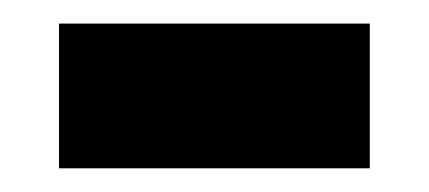

<svg xmlns="http://www.w3.org/2000/svg" viewBox="-20 -349 362 162"><path d="M29.8 -207V-329.1H292V-207Z"/></svg>

Font: CAA NEO Sans
Style: Bold
Weight: 700
Version: Version 1.10